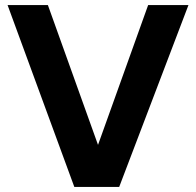

<svg xmlns="http://www.w3.org/2000/svg" viewBox="-20 -742 778 762"><path d="M568 -722 369 -167 170 -722H10L275 0H453L728 -722Z"/></svg>

Font: Perun
Style: Bold
Weight: 700
Foundry: Copyright (c) Stefan Peev, Context Ltd, 2016
Version: Version 1.089